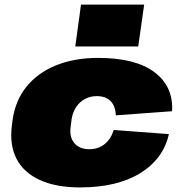

<svg xmlns="http://www.w3.org/2000/svg" viewBox="-20 -806 790 839"><path d="M329 13Q225 13 154 -19.5Q83 -52 52 -112.5Q21 -173 32 -258L35 -282Q47 -367 96 -427.5Q145 -488 225 -520.5Q305 -553 409 -553Q572 -553 655 -490.5Q738 -428 732 -320L486 -302Q485 -341 464 -363.5Q443 -386 402 -386Q375 -386 351.5 -373.5Q328 -361 313 -338.5Q298 -316 293 -286L289 -254Q282 -208 304.5 -181Q327 -154 370 -154Q410 -154 437.5 -176.5Q465 -199 477 -238L718 -220Q694 -112 593 -49.5Q492 13 329 13ZM610 -786 584 -603H309L334 -786Z"/></svg>

Font: Pathway Extreme 28pt Black
Style: Italic
Weight: 900
Italic angle: -8°
Designer: Eduardo Rodriguez Tunni
Foundry: Eduardo Rodriguez Tunni
Version: Version 1.001;gftools[0.9.26]